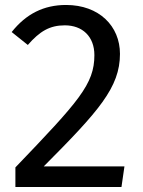

<svg xmlns="http://www.w3.org/2000/svg" viewBox="-20 -753 575 773"><path d="M246 -733C156 -733 85 -697 27 -624L92 -572C140 -627 180 -651 241 -651C311 -651 360 -607 360 -531C360 -414 297 -345 42 -79V0H469L481 -83H156C377 -305 463 -401 463 -536C463 -648 379 -733 246 -733Z"/></svg>

Font: Glow Sans SC Normal Medium
Style: Regular
Weight: 600
Designer: Ryoko NISHIZUKA (kana, bopomofo & ideographs); Paul D. Hunt (Latin, Greek & Cyrillic); Sandoll Communications, Soo-young
Version: Version 0.93